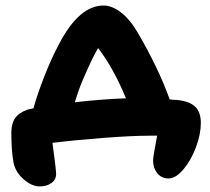

<svg xmlns="http://www.w3.org/2000/svg" viewBox="-20 -540 759 695"><path d="M589.8 106Q564.5 106 549.3 86.9Q534.2 67.9 534.2 42Q534.2 29.3 540.5 -3.4Q546.9 -36.1 548.8 -48.8H521Q459 -48.8 356.4 -41Q253.9 -33.2 169.9 -22.9Q183.1 73.7 183.1 89.8Q183.1 110.4 166 122.6Q148.9 134.8 124 134.8Q95.2 134.8 65.7 109.1Q36.1 83.5 28.8 47.9Q21 3.4 21 -60.1Q21 -92.8 34.7 -112.3Q48.3 -131.8 79.1 -143.1L101.1 -147.9Q115.2 -199.2 140.4 -263.4Q165.5 -327.6 191.9 -377Q265.1 -520 355 -520Q384.3 -520 416.5 -496.1Q448.7 -472.2 478 -422.9Q554.2 -292.5 594.2 -180.2Q609.9 -178.2 620.1 -178.2Q666 -173.8 686.5 -153.8Q707 -133.8 707 -95.2Q707 -54.7 689.5 -7.3Q671.9 40 644 73Q616.2 106 589.8 106ZM285.2 -263.2Q267.6 -225.1 251 -169.9Q350.6 -181.2 436 -184.1Q390.6 -293.9 335 -366.2Q315.4 -333 285.2 -263.2Z"/></svg>

Font: Shantell Sans Irregular
Style: Bold
Weight: 700
Designer: Stephen Nixon, Anya Danilova, Shantell Martin
Foundry: Arrow Type
Version: Version 1.006;[9816181b4]